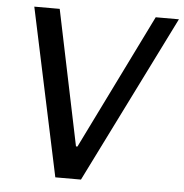

<svg xmlns="http://www.w3.org/2000/svg" viewBox="-50 -735 752 783"><g transform="rotate(5 325.5 -343.0)"><path d="M163 -686 278 -133H284L556 -686H651L310 0H205L59 -686Z"/></g></svg>

Font: Chivo
Style: Italic
Weight: 400
Italic angle: -8.05°
Designer: Hector Gatti
Foundry: Omnibus-Type
Version: Version 1.007